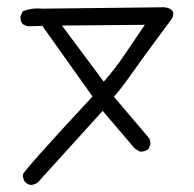

<svg xmlns="http://www.w3.org/2000/svg" viewBox="-20 -446 540 534"><path d="M66.4 68.4Q57.6 67.4 50.8 61.5Q43 52.7 43.9 39.1Q46.9 27.3 237.3 -177.7L97.7 -374L55.7 -373L43 -378.9Q36.1 -387.7 37.1 -401.4L43 -414.1Q66.4 -424.8 97.7 -421.9L436.5 -425.8Q470.7 -421.9 459 -395.5Q364.3 -267.6 342.8 -236.3Q321.3 -205.1 296.9 -176.8L391.6 -65.4Q399.4 -56.6 398.4 -43.9L392.6 -31.2Q381.8 -23.4 369.1 -24.4L354.5 -33.2L265.6 -137.7L85 61.5Q77.1 67.4 66.4 68.4ZM268.6 -218.8Q301.8 -256.8 328.6 -296.9Q355.5 -336.9 382.8 -377L152.3 -375Z"/></svg>

Font: NaikaiFont
Style: Regular
Weight: 400
Version: Version 1.67